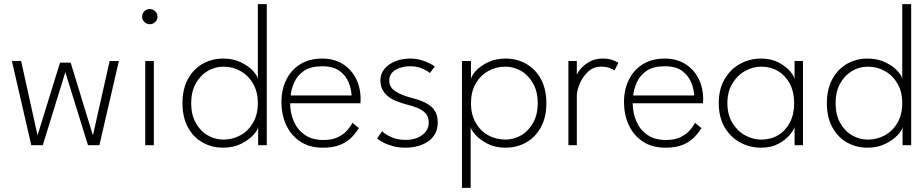

<svg xmlns="http://www.w3.org/2000/svg" viewBox="-20 -708 4505 936"><path d="M298.5 -356 188.5 0H132.5L38 -410.5H83L163 -48L272.5 -402.5H324.5L433 -48L514.5 -410.5H559.5L464.5 0H409Z M688 0V-410.5H730V0ZM710 -590Q694.5 -590 683.8 -600.8Q673 -611.5 673 -627Q673 -642.5 684 -653.2Q695 -664 710 -664Q720 -664 728.8 -659Q737.5 -654 742.8 -645.8Q748 -637.5 748 -627Q748 -611.5 736.8 -600.8Q725.5 -590 710 -590Z M1068 12Q1013 12 968 -13.2Q923 -38.5 896.2 -87.2Q869.5 -136 869.5 -205Q869.5 -274 896.2 -322.8Q923 -371.5 968 -397Q1013 -422.5 1068 -422.5Q1117 -422.5 1154.5 -404.2Q1192 -386 1213.8 -362.2Q1235.5 -338.5 1237 -321.5V-688H1280.5V0H1238.5V-89Q1236.5 -73.5 1214.5 -49.5Q1192.5 -25.5 1154.8 -6.8Q1117 12 1068 12ZM1069 -27.5Q1115 -27.5 1153.2 -49Q1191.5 -70.5 1214.2 -110.5Q1237 -150.5 1237 -205Q1237 -259.5 1214.2 -299.5Q1191.5 -339.5 1153.2 -361.2Q1115 -383 1069 -383Q1028 -383 992 -361.8Q956 -340.5 934 -300.5Q912 -260.5 912 -205Q912 -149.5 934 -109.5Q956 -69.5 992 -48.5Q1028 -27.5 1069 -27.5Z M1394.5 -204.5Q1394.5 -158 1412 -117Q1429.5 -76 1465.5 -50.8Q1501.5 -25.5 1556 -25.5Q1600 -25.5 1628.8 -40Q1657.5 -54.5 1674.2 -74.5Q1691 -94.5 1698 -109.5L1729.5 -83.5Q1710.5 -52.5 1686 -31Q1661.5 -9.5 1629.5 1.2Q1597.5 12 1553.5 12Q1489 12 1443.8 -18Q1398.5 -48 1375.2 -98.5Q1352 -149 1352 -210.5Q1352 -270.5 1375.2 -318.5Q1398.5 -366.5 1443.2 -394.5Q1488 -422.5 1551.5 -422.5Q1607.5 -422.5 1649.5 -396.8Q1691.5 -371 1714.8 -326.2Q1738 -281.5 1738 -223.5Q1738 -219 1737.5 -213.8Q1737 -208.5 1737 -204.5ZM1694 -242.5Q1693 -272.5 1679.8 -305.8Q1666.5 -339 1635.8 -362Q1605 -385 1551.5 -385Q1495 -385 1462.2 -362.8Q1429.5 -340.5 1414.8 -307.2Q1400 -274 1397 -242.5Z M1978.5 -422.5Q2005.5 -422.5 2029.2 -416.2Q2053 -410 2071.5 -400.8Q2090 -391.5 2099.5 -383.5L2075.5 -352Q2065 -362 2039 -373.5Q2013 -385 1980 -385Q1937.5 -385 1907.5 -367Q1877.5 -349 1877.5 -315Q1877.5 -282.5 1907.8 -263Q1938 -243.5 1986 -231Q2022.5 -222 2051.5 -208.2Q2080.5 -194.5 2097.2 -171.5Q2114 -148.5 2114 -111Q2114 -79.5 2101.5 -56.5Q2089 -33.5 2067 -18.5Q2045 -3.5 2016.5 4.2Q1988 12 1955.5 12Q1924 12 1896.5 4.8Q1869 -2.5 1849 -13.2Q1829 -24 1818 -33L1843 -68.5Q1856 -54.5 1886 -40.2Q1916 -26 1957 -26Q2006 -26 2038 -49.5Q2070 -73 2070 -110.5Q2070 -139 2054.8 -155.5Q2039.5 -172 2014.8 -182Q1990 -192 1962.5 -198.5Q1936 -205.5 1912.8 -214.8Q1889.5 -224 1872 -238Q1854.5 -252 1844.5 -271.2Q1834.5 -290.5 1834.5 -316Q1834.5 -348 1854 -371.8Q1873.5 -395.5 1906.5 -409Q1939.5 -422.5 1978.5 -422.5Z M2274.5 208H2232V-410.5H2276V-321.5Q2278 -338.5 2299.5 -362.2Q2321 -386 2358.2 -404.2Q2395.5 -422.5 2444.5 -422.5Q2500 -422.5 2545 -397Q2590 -371.5 2616.8 -322.8Q2643.5 -274 2643.5 -205Q2643.5 -136 2616.5 -87.2Q2589.5 -38.5 2544.5 -13.2Q2499.5 12 2444 12Q2394.5 12 2357 -7.2Q2319.5 -26.5 2298 -50.5Q2276.5 -74.5 2274.5 -89ZM2601.5 -205Q2601.5 -260.5 2579.2 -300.5Q2557 -340.5 2521 -361.8Q2485 -383 2443.5 -383Q2397.5 -383 2359.2 -361.2Q2321 -339.5 2298.5 -299.5Q2276 -259.5 2276 -205Q2276 -150.5 2298.5 -110.5Q2321 -70.5 2359.2 -49Q2397.5 -27.5 2443.5 -27.5Q2485 -27.5 2521 -48.5Q2557 -69.5 2579.2 -109.5Q2601.5 -149.5 2601.5 -205Z M2792 0H2751V-410.5H2792V-334.5H2789.5Q2791.5 -348 2807.5 -368.8Q2823.5 -389.5 2851.8 -406Q2880 -422.5 2917.5 -422.5Q2946.5 -422.5 2966.8 -415.2Q2987 -408 2994.5 -401L2975.5 -364.5Q2968.5 -370.5 2950.8 -376.8Q2933 -383 2908 -383Q2873.5 -383 2847.2 -358.8Q2821 -334.5 2806.5 -301Q2792 -267.5 2792 -240Z M3064.5 -204.5Q3064.5 -158 3082 -117Q3099.5 -76 3135.5 -50.8Q3171.5 -25.5 3226 -25.5Q3270 -25.5 3298.8 -40Q3327.5 -54.5 3344.2 -74.5Q3361 -94.5 3368 -109.5L3399.5 -83.5Q3380.5 -52.5 3356 -31Q3331.5 -9.5 3299.5 1.2Q3267.5 12 3223.5 12Q3159 12 3113.8 -18Q3068.5 -48 3045.2 -98.5Q3022 -149 3022 -210.5Q3022 -270.5 3045.2 -318.5Q3068.5 -366.5 3113.2 -394.5Q3158 -422.5 3221.5 -422.5Q3277.5 -422.5 3319.5 -396.8Q3361.5 -371 3384.8 -326.2Q3408 -281.5 3408 -223.5Q3408 -219 3407.5 -213.8Q3407 -208.5 3407 -204.5ZM3364 -242.5Q3363 -272.5 3349.8 -305.8Q3336.5 -339 3305.8 -362Q3275 -385 3221.5 -385Q3165 -385 3132.2 -362.8Q3099.5 -340.5 3084.8 -307.2Q3070 -274 3067 -242.5Z M3853.5 0V-89Q3850.5 -75.5 3830.5 -51Q3810.5 -26.5 3775 -7.2Q3739.5 12 3690.5 12Q3635.5 12 3588.5 -13.2Q3541.5 -38.5 3512.8 -87.2Q3484 -136 3484 -205Q3484 -274 3512.8 -322.8Q3541.5 -371.5 3588.5 -397Q3635.5 -422.5 3690.5 -422.5Q3739 -422.5 3774.8 -403.8Q3810.5 -385 3831 -361.2Q3851.5 -337.5 3853.5 -321.5V-410.5H3894.5V0ZM3526 -205Q3526 -149.5 3550 -109.5Q3574 -69.5 3612 -48.5Q3650 -27.5 3691.5 -27.5Q3737.5 -27.5 3773.5 -49Q3809.5 -70.5 3830.5 -110.5Q3851.5 -150.5 3851.5 -205Q3851.5 -259.5 3830.5 -299.5Q3809.5 -339.5 3773.5 -361.2Q3737.5 -383 3691.5 -383Q3650 -383 3612 -361.8Q3574 -340.5 3550 -300.5Q3526 -260.5 3526 -205Z M4209.5 12Q4154.5 12 4109.5 -13.2Q4064.5 -38.5 4037.8 -87.2Q4011 -136 4011 -205Q4011 -274 4037.8 -322.8Q4064.5 -371.5 4109.5 -397Q4154.5 -422.5 4209.5 -422.5Q4258.5 -422.5 4296 -404.2Q4333.5 -386 4355.2 -362.2Q4377 -338.5 4378.5 -321.5V-688H4422V0H4380V-89Q4378 -73.5 4356 -49.5Q4334 -25.5 4296.2 -6.8Q4258.5 12 4209.5 12ZM4210.5 -27.5Q4256.5 -27.5 4294.8 -49Q4333 -70.5 4355.8 -110.5Q4378.5 -150.5 4378.5 -205Q4378.5 -259.5 4355.8 -299.5Q4333 -339.5 4294.8 -361.2Q4256.5 -383 4210.5 -383Q4169.5 -383 4133.5 -361.8Q4097.5 -340.5 4075.5 -300.5Q4053.5 -260.5 4053.5 -205Q4053.5 -149.5 4075.5 -109.5Q4097.5 -69.5 4133.5 -48.5Q4169.5 -27.5 4210.5 -27.5Z"/></svg>

Font: League Spartan Thin ExtraLight
Style: Regular
Weight: 250
Version: Version 2.002